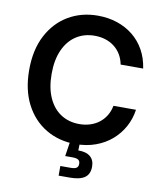

<svg xmlns="http://www.w3.org/2000/svg" viewBox="-99 -818 933 1102"><g transform="rotate(10 367.0 -266.5)"><path d="M381.8 10.3Q285.6 10.3 209.7 -34.7Q133.8 -79.6 90.3 -163.3Q46.9 -247.1 46.9 -363.3Q46.9 -480.5 90.6 -564.2Q134.3 -647.9 210.2 -692.9Q286.1 -737.8 381.8 -737.8Q442.4 -737.8 494.6 -720.5Q546.9 -703.1 587.6 -670.4Q628.4 -637.7 654.8 -590.6Q681.2 -543.5 689.9 -483.9H558.6Q552.2 -516.6 536.9 -542Q521.5 -567.4 498.3 -585.2Q475.1 -603 446 -612.1Q417 -621.1 383.8 -621.1Q322.8 -621.1 276.1 -590.6Q229.5 -560.1 203.6 -502.4Q177.7 -444.8 177.7 -363.3Q177.7 -281.2 203.9 -223.6Q230 -166 276.4 -136.2Q322.8 -106.4 383.8 -106.4Q417 -106.4 445.8 -115.5Q474.6 -124.5 497.8 -142.1Q521 -159.7 536.9 -185.3Q552.7 -210.9 559.1 -243.7H690.4Q682.6 -189.5 657.5 -143.6Q632.3 -97.7 592.3 -63Q552.2 -28.3 499 -9Q445.8 10.3 381.8 10.3ZM318.8 205.6V149.4H378.9Q402.8 149.4 413.1 142.3Q423.3 135.3 423.3 118.7Q423.3 102.5 413.1 95.5Q402.8 88.4 378.9 88.4H336.4L353 -20.5H406.2V1.5L404.8 43.5Q450.7 43 474.9 63.2Q499 83.5 499 121.6Q499 165.5 470.7 185.5Q442.4 205.6 383.8 205.6Z"/></g></svg>

Font: Inter 18pt SemiBold
Style: Regular
Weight: 600
Designer: Rasmus Andersson
Foundry: rsms
Version: Version 4.001;git-66647c0bb